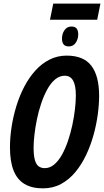

<svg xmlns="http://www.w3.org/2000/svg" viewBox="-20 -1033 576 1063"><path d="M217.8 9.8Q156.2 9.8 115.7 -14.4Q75.2 -38.6 55.2 -88.9Q35.2 -139.2 35.2 -216.8Q35.2 -272 44.2 -330.6Q53.2 -389.2 70.8 -446.3Q88.4 -503.4 114.7 -553.7Q141.1 -604 176 -642.6Q210.9 -681.2 254.4 -703.1Q297.9 -725.1 349.1 -725.1Q442.9 -725.1 485.8 -668.9Q528.8 -612.8 528.8 -502Q528.8 -454.6 521.2 -398.7Q513.7 -342.8 497.8 -285.4Q481.9 -228 457 -175.3Q432.1 -122.6 397.7 -80.8Q363.3 -39.1 318.4 -14.6Q273.4 9.8 217.8 9.8ZM228 -102.1Q256.3 -102.1 280 -122.1Q303.7 -142.1 322.8 -176Q341.8 -210 356.2 -252.4Q370.6 -294.9 380.4 -340.3Q390.1 -385.7 395 -428.5Q399.9 -471.2 399.9 -504.9Q399.9 -560.5 384.5 -587.2Q369.1 -613.8 338.9 -613.8Q309.6 -613.8 285.2 -593.3Q260.7 -572.8 241.7 -538.1Q222.7 -503.4 208.3 -460.7Q193.8 -418 184.6 -373Q175.3 -328.1 170.7 -287.4Q166 -246.6 166 -215.8Q166 -172.9 172.9 -147.9Q179.7 -123 193.6 -112.5Q207.5 -102.1 228 -102.1ZM256.8 -923.8 274.9 -1013.2H536.1L518.1 -923.8ZM360.8 -775.9Q342.3 -775.9 332.8 -786.4Q323.2 -796.9 323.2 -819.8Q323.2 -846.2 337.2 -866.2Q351.1 -886.2 376 -886.2Q388.7 -886.2 396.7 -881.6Q404.8 -877 408.9 -867.4Q413.1 -857.9 413.1 -842.8Q413.1 -816.9 399.4 -796.4Q385.7 -775.9 360.8 -775.9Z"/></svg>

Font: Open Sans Condensed
Style: Italic
Weight: 400
Width: 3
Italic angle: -12°
Designer: Monotype Design Team
Foundry: Monotype Imaging Inc.
Version: Version 3.000